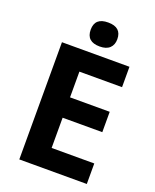

<svg xmlns="http://www.w3.org/2000/svg" viewBox="-165 -1005 889 1099"><g transform="rotate(20 280.0 -455.5)"><path d="M501 0H89.8V-713.9H501V-589.8H241.2V-433.1H482.9V-309.1H241.2V-125H501ZM300.8 -764.6Q219.7 -764.6 219.7 -837.9Q219.7 -911.1 300.8 -910.6Q381.8 -910.6 381.8 -837.9Q381.8 -803.7 361.3 -784.2Q340.8 -764.6 300.8 -764.6Z"/></g></svg>

Font: OpenSans-Bold
Style: Bold
Weight: 700
Foundry: Ascender Corporation
Version: Version 1.10